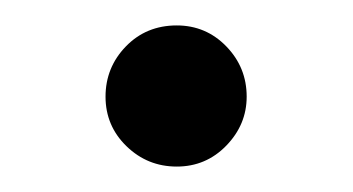

<svg xmlns="http://www.w3.org/2000/svg" viewBox="-20 -360 278 151"><path d="M119 -340Q142 -340 158 -323.5Q174 -307 174 -284Q174 -262 158 -245.5Q142 -229 119 -229Q96 -229 79.5 -245Q63 -261 63 -284Q63 -307 79 -323.5Q95 -340 119 -340Z"/></svg>

Font: GFS Artemisia
Style: Bold
Weight: 700
Designer: Designed by Takis Katsoulidis.
Foundry: Designed by Takis Katsoulidis.
Version: Version 1.0